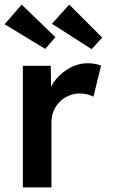

<svg xmlns="http://www.w3.org/2000/svg" viewBox="-47 -812 488 832"><path d="M52 0V-527H173L175 -359L158 -397Q169 -437 196 -469Q223 -501 258.5 -519.5Q294 -538 333 -538Q350 -538 365.5 -535Q381 -532 391 -528L358 -393Q347 -399 331 -403Q315 -407 299 -407Q274 -407 251.5 -397.5Q229 -388 212 -371Q195 -354 185.5 -331.5Q176 -309 176 -281V0ZM350 -599 178 -709 253 -792 396 -649ZM47 -792 193 -651 149 -600 -27 -707Z"/></svg>

Font: Our Lexend Medium
Style: Regular
Weight: 500
Designer: Bonnie Shaver-Troup, Thomas Jockin
Foundry: Lexend
Version: Version 1.007